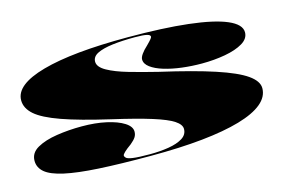

<svg xmlns="http://www.w3.org/2000/svg" viewBox="-74 -672 1244 844"><g transform="rotate(-15 547.5 -250.0)"><path d="M521 15Q380 15 284 9.5Q188 4 129.5 -9Q71 -22 45.5 -43.5Q20 -65 20 -96Q20 -132 55 -152Q90 -172 145 -180.5Q200 -189 259 -189Q321 -189 370.5 -178Q420 -167 449 -148.5Q478 -130 478 -107Q478 -93 471 -82Q464 -71 447 -57Q426 -42 415.5 -32Q405 -22 405 -17Q405 -12 411 -6Q417 0 441 3.5Q465 7 518 7Q564 7 603.5 0.5Q643 -6 667 -21Q691 -36 691 -62Q691 -82 663 -100.5Q635 -119 569.5 -139.5Q504 -160 391 -186Q257 -217 178 -245Q99 -273 65.5 -302.5Q32 -332 32 -368Q32 -439 168 -477Q304 -515 555 -515Q717 -515 830 -502Q943 -489 1001.5 -464Q1060 -439 1060 -403Q1060 -374 1029 -355.5Q998 -337 948 -328Q898 -319 842 -319Q796 -319 751.5 -324.5Q707 -330 671 -341Q635 -352 613.5 -368Q592 -384 592 -404Q592 -424 630 -459Q645 -474 650.5 -481Q656 -488 656 -491Q656 -495 652.5 -498Q649 -501 641 -503Q633 -505 619.5 -506Q606 -507 586 -507Q528 -507 484 -501.5Q440 -496 415 -483.5Q390 -471 390 -448Q390 -424 425.5 -404Q461 -384 520 -367Q579 -350 648 -333Q801 -298 893.5 -267.5Q986 -237 1028 -207.5Q1070 -178 1070 -146Q1070 -107 1034 -77Q998 -47 927.5 -26.5Q857 -6 755 4.5Q653 15 521 15Z"/></g></svg>

Font: Kalnia Expanded
Style: Bold
Weight: 700
Width: 7
Designer: Frida Medrano
Foundry: Frida Medrano
Version: Version 1.105